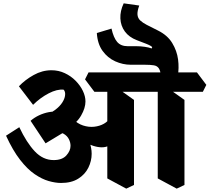

<svg xmlns="http://www.w3.org/2000/svg" viewBox="-20 -1089 1258 1152"><path d="M346.2 8.8Q312.5 8.8 272.1 -2.8Q231.8 -14.2 188 -44.1Q144.2 -74 100.6 -130Q57 -186 16.2 -274.8L95.8 -325.8Q139.5 -233 188.9 -180.8Q238.2 -128.5 302 -128.5Q352.8 -128.5 378 -156.2Q403.2 -184 403.2 -214.2Q403.2 -233.8 393.4 -253.8Q383.5 -273.8 361.8 -286.4Q340 -299 304.2 -295.2L394 -313.8L253.5 -229L163.5 -364.2Q185.5 -383.5 214.1 -397Q242.8 -410.5 273.2 -416.1Q303.8 -421.8 329.8 -417L372.5 -382Q431.8 -355 466.4 -318Q501 -281 515.5 -241.6Q530 -202.2 530 -166.5Q530 -123 510 -82.6Q490 -42.2 449.2 -16.8Q408.5 8.8 346.2 8.8ZM389 -321.2 231.8 -390.5Q276.5 -405 307.8 -427.5Q339 -450 355 -475.9Q371 -501.8 371 -525Q371 -533 368.5 -539.8Q366 -546.5 361.8 -551Q322.5 -555 272.4 -529.1Q222.2 -503.2 178.5 -460L93.5 -571.2Q130.2 -610 181.8 -638.8Q233.2 -667.5 288.8 -667.5Q331.5 -667.5 368.6 -650.1Q405.8 -632.8 433.6 -604.5Q461.5 -576.2 477.1 -543.8Q492.8 -511.2 492.8 -480Q492.8 -441.2 466.8 -396Q440.8 -350.8 389 -321.2ZM631.5 -214Q595.5 -196 538.8 -214.2Q482 -232.5 407 -299L416 -376.5Q444.2 -347.2 478.4 -336.1Q512.5 -325 545.2 -328.6Q578 -332.2 603.1 -346.4Q628.2 -360.5 639 -381.5ZM737.5 42.8 623.8 -18.5V-589.8L679.5 -563.8L784 -489.5V20.8ZM546.5 -538 490.2 -612.8 511.2 -654.5H859L915.2 -579.8L894.2 -538ZM946.5 -626.5Q943.5 -662.8 933.5 -678.2Q923.5 -693.8 903.2 -697.1Q883 -700.5 849.5 -700.5H764.8Q717 -700.5 671.2 -721.1Q625.5 -741.8 595.2 -784Q565 -826.2 561 -890.8L649 -917.5Q661.2 -862.8 683.2 -837.2Q705.2 -811.8 745.8 -811.8H797.8Q823 -811.8 847.9 -808.2Q872.8 -804.8 890.2 -798.2L893.2 -807Q888 -811.5 882.8 -814.4Q877.5 -817.2 871.8 -820.1Q866 -823 857.5 -826.2L801.2 -847.8Q754.2 -865.8 729.2 -900Q704.2 -934.2 702.2 -978.5Q700.2 -1022.8 722.2 -1069L815.5 -1055.8Q803 -1021.5 804.9 -1000.8Q806.8 -980 821.2 -966.4Q835.8 -952.8 860.2 -940L928 -905.8Q985 -877.5 1013.2 -831Q1041.5 -784.5 1048.4 -732.5Q1055.2 -680.5 1046.5 -633ZM1040.2 42.8 926.5 -18.5V-589.8L982.2 -563.8L1086.8 -489.5V20.8ZM859 -538 802.8 -612.8 823.8 -654.5H1161.8L1218 -579.8L1197 -538Z"/></svg>

Font: Eczar
Style: Regular
Weight: 400
Designer: Vaibhav Singh
Foundry: Rosetta Type Foundry
Version: Version 2.000